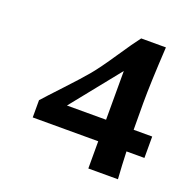

<svg xmlns="http://www.w3.org/2000/svg" viewBox="-102 -642 733 741"><g transform="rotate(20 264.0 -271.0)"><path d="M175.3 -200.2H335.9V-400.4ZM525.4 -200.2V-112.3H451.7Q453.6 -57.1 457.5 0H335.9V-111.8H66.9V-182.6Q85.9 -204.1 139.4 -261.2Q192.9 -318.4 219.7 -350.6Q246.6 -382.8 290.3 -448Q334 -513.2 356 -541.5H457.5Q448.7 -390.1 448.7 -310.1Q448.7 -230 449.2 -200.2Z"/></g></svg>

Font: Rachana
Style: Bold
Weight: 700
Designer: Hussain KH
Foundry: Hussain KH, Rajeesh K Nambiar, Santhosh Thottingal, Swathanthra Malayalam Computing (http://smc.org.in)
Version: Version 7.0.0+20221109